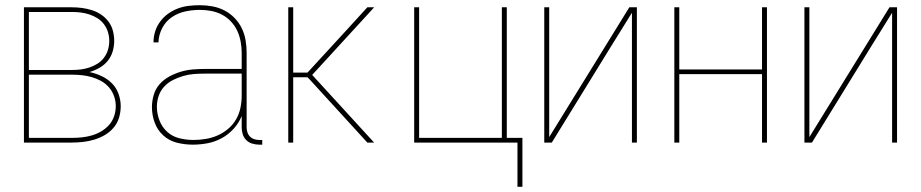

<svg xmlns="http://www.w3.org/2000/svg" viewBox="-20 -548 3540 738"><path d="M72 0V-520H255Q275 -520 294.5 -517.5Q314 -515 333 -509Q352 -503 368.5 -492Q385 -481 397 -465Q409 -449 414 -429.5Q419 -410 419 -391Q419 -370 413 -350Q407 -330 394 -314Q381 -298 362.5 -287.5Q344 -277 324 -271Q348 -266 370.5 -255.5Q393 -245 410 -228Q427 -211 435.5 -187.5Q444 -164 444 -140Q444 -117 437.5 -95.5Q431 -74 416.5 -57Q402 -40 383 -29Q364 -18 343 -11.5Q322 -5 299.5 -2.5Q277 0 255 0ZM91 -279H255Q273 -279 290 -281Q307 -283 323.5 -288.5Q340 -294 354.5 -303Q369 -312 379.5 -326Q390 -340 395 -356.5Q400 -373 400 -391Q400 -408 395 -424.5Q390 -441 379.5 -455Q369 -469 354.5 -478Q340 -487 323.5 -492.5Q307 -498 290 -500Q273 -502 255 -502H91ZM91 -18H255Q275 -18 294.5 -20Q314 -22 333 -27.5Q352 -33 369 -43Q386 -53 399 -67.5Q412 -82 418.5 -101Q425 -120 425 -140Q425 -159 418.5 -178Q412 -197 399 -212Q386 -227 369 -236.5Q352 -246 333 -251.5Q314 -257 294.5 -259Q275 -261 255 -261H91Z M721 8Q690 8 660 0.5Q630 -7 607.5 -27.5Q585 -48 574.5 -77Q564 -106 564 -136Q564 -160 571 -183.5Q578 -207 593.5 -224.5Q609 -242 630 -253.5Q651 -265 674 -272Q697 -279 720.5 -281Q744 -283 768 -283H909V-345Q909 -366 905 -388Q901 -410 892 -429.5Q883 -449 867.5 -465.5Q852 -482 832.5 -492Q813 -502 791.5 -506Q770 -510 748 -510Q720 -510 692 -504Q664 -498 640.5 -482Q617 -466 603.5 -440Q590 -414 589 -385H570Q570 -407 576.5 -427.5Q583 -448 596 -465.5Q609 -483 626.5 -495.5Q644 -508 664 -515.5Q684 -523 705.5 -525.5Q727 -528 748 -528Q773 -528 797 -523.5Q821 -519 842.5 -508Q864 -497 881.5 -479Q899 -461 909.5 -439Q920 -417 924 -393Q928 -369 928 -345V-58Q928 -49 931 -39.5Q934 -30 941 -23Q948 -16 957.5 -13Q967 -10 976 -10H988V8H976Q963 8 949.5 4Q936 0 926.5 -9.5Q917 -19 913 -32Q909 -45 909 -58V-102Q898 -75 878 -53Q858 -31 832.5 -17Q807 -3 778.5 2.5Q750 8 721 8ZM724 -10Q747 -10 771 -14Q795 -18 816.5 -27.5Q838 -37 856.5 -52.5Q875 -68 887 -88.5Q899 -109 904 -132.5Q909 -156 909 -180V-265H768Q747 -265 726 -263.5Q705 -262 684.5 -256Q664 -250 645 -240.5Q626 -231 611.5 -215.5Q597 -200 590 -179.5Q583 -159 583 -138Q583 -111 593 -85Q603 -59 623 -41Q643 -23 670 -16.5Q697 -10 724 -10Z M1088 0V-520H1107V-269H1162L1309 -429L1392 -520H1418L1411 -512L1180 -260L1418 0H1392L1169 -244L1162 -251H1107V0Z M1969 170V0H1572V-520H1591V-18H1909V-520H1928V-18H1988V170Z M2072 0V-520H2091V-21L2399 -520H2428V0H2409V-499L2327 -367L2101 0Z M2572 0V-520H2591V-281H2909V-520H2928V0H2909V-263H2591V0Z M3072 0V-520H3091V-21L3399 -520H3428V0H3409V-499L3327 -367L3101 0Z"/></svg>

Font: Iosevka SS18 Thin
Style: Regular
Weight: 100
Monospace: yes
Designer: Belleve Invis
Foundry: Belleve Invis
Version: Version 25.1.1; ttfautohint (v1.8.4)